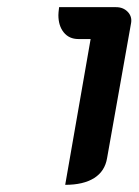

<svg xmlns="http://www.w3.org/2000/svg" viewBox="-20 -910 387 536"><path d="M233 -801H199Q173 -801 158 -819.5Q143 -838 143 -868Q143 -874 145 -890H304Q324 -890 336.5 -877Q349 -864 346 -846L279 -469Q273 -432 243 -413Q213 -394 162 -394Z"/></svg>

Font: K2D Medium
Style: Italic
Weight: 500
Italic angle: -10°
Designer: Katatrad Aksorn Co.,Ltd.
Foundry: Cadson Demak Co.,Ltd.
Version: Version 1.000; ttfautohint (v1.6)